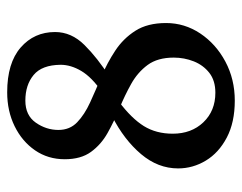

<svg xmlns="http://www.w3.org/2000/svg" viewBox="-88 -554 658 521"><g transform="rotate(-90 240.5 -294.0)"><path d="M438 -171.9Q438 -121.6 409.7 -79.1Q381.3 -36.6 333.5 -11Q285.6 14.6 227.5 14.6Q168.5 14.6 127.2 -7.1Q85.9 -28.8 64.7 -64Q43.5 -99.1 43.5 -139.2Q43.5 -193.8 82.3 -239.7Q121.1 -285.6 184.1 -317.9L224.6 -299.8Q179.2 -265.6 158.4 -232.2Q137.7 -198.7 137.7 -153.8Q137.7 -103 168.7 -70.6Q199.7 -38.1 249 -38.1Q281.7 -38.1 302.7 -54.4Q323.7 -70.8 334 -96.7Q344.2 -122.6 344.2 -150.9Q344.2 -194.8 324.2 -221.9Q304.2 -249 272.7 -266.6Q241.2 -284.2 206.1 -298.6Q170.9 -313 139.6 -330.6Q108.4 -348.1 88.4 -375.5Q68.4 -402.8 68.4 -446.8Q68.4 -492.2 92.5 -527.3Q116.7 -562.5 158 -582.8Q199.2 -603 250 -603Q329.6 -603 371.6 -566.4Q413.6 -529.8 413.6 -473.1Q413.6 -428.7 378.4 -393.3Q343.3 -357.9 292 -325.2L251.5 -346.2Q291 -373.5 307.9 -401.9Q324.7 -430.2 324.7 -458Q324.2 -508.8 297.1 -531.2Q270 -553.7 227.5 -553.7Q187.5 -553.7 167.7 -525.4Q147.9 -497.1 147.9 -463.9Q147.9 -433.1 168.7 -413.1Q189.5 -393.1 222.7 -377.9Q255.9 -362.8 293 -347.2Q330.1 -331.5 363 -309.8Q396 -288.1 417 -255.1Q438 -222.2 438 -171.9Z"/></g></svg>

Font: Gentium Book Plus
Style: Regular
Weight: 400
Designer: Victor Gaultney, Annie Olsen, Iska Routamaa, Becca Hirsbrunner
Foundry: SIL International
Version: Version 6.101